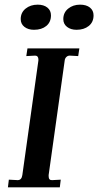

<svg xmlns="http://www.w3.org/2000/svg" viewBox="-20 -805 422 825"><path d="M56 -31Q73 -31 76 -53L145 -545V-550Q145 -557 141.5 -561.5Q138 -566 131 -566L93 -564L98 -597H321L316 -564L280 -566Q271 -566 265 -560Q259 -554 258 -545L189 -53V-48Q189 -30 204 -31L241 -33L237 0H14L18 -33ZM252 -723Q252 -751 273 -768Q294 -785 324 -785Q351 -785 366.5 -772.5Q382 -760 382 -739Q382 -710 361.5 -693.5Q341 -677 309 -677Q284 -677 268 -689.5Q252 -702 252 -723ZM69 -723Q69 -751 90 -768Q111 -785 142 -785Q168 -785 183.5 -772.5Q199 -760 199 -739Q199 -710 179 -693.5Q159 -677 126 -677Q101 -677 85 -689.5Q69 -702 69 -723Z"/></svg>

Font: Unna Medium
Style: Italic
Weight: 500
Italic angle: -8.05°
Designer: Jorge de Buen Unna
Foundry: Omnibus-Type
Version: Version 2.008